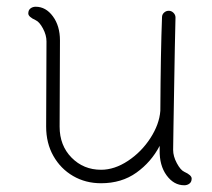

<svg xmlns="http://www.w3.org/2000/svg" viewBox="-20 -535 629 570"><path d="M549 -5Q549 5 542.5 10Q536 15 527 15Q496 15 474.5 -14.5Q453 -44 454 -90V-102Q429 -54 385 -22.5Q341 9 280 9Q234 9 197 -12.5Q160 -34 138.5 -72Q117 -110 117 -159L118 -412Q118 -431 107.5 -450.5Q97 -470 86 -475Q64 -485 64 -495Q64 -505 70.5 -510Q77 -515 86 -515Q116 -515 137 -486.5Q158 -458 158 -415L157 -159Q157 -103 192.5 -67Q228 -31 280 -31Q320 -31 360 -57.5Q400 -84 426.5 -125Q453 -166 456 -206Q457 -382 461 -484Q461 -492 467 -497.5Q473 -503 481 -503Q489 -503 495 -497Q501 -491 501 -483Q500 -463 495 -159L494 -90Q494 -71 505 -50.5Q516 -30 527 -25Q549 -15 549 -5Z"/></svg>

Font: Tsukimi Rounded Light
Style: Regular
Weight: 300
Designer: Takashi Funayama
Foundry: Takashi Funayama
Version: Version 1.032; ttfautohint (v1.8.3)